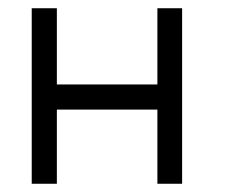

<svg xmlns="http://www.w3.org/2000/svg" viewBox="-20 -495 580 466"><path d="M57 -475H118V-290H362V-475H422V-49H362V-229H118V-49H57Z"/></svg>

Font: 3270 Nerd Font Mono
Style: Regular
Weight: 400
Monospace: yes
Version: Version 3.0.1;Nerd Fonts 3.0.0